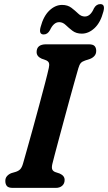

<svg xmlns="http://www.w3.org/2000/svg" viewBox="-20 -916 527 936"><path d="M235 -116Q231 -98 235 -89.5Q239 -81 250 -77L271 -70Q295.5 -59 295 -38.5Q295 -21 283.2 -10.5Q271.5 0 251.5 0H43Q21 0 13.5 -9.2Q6 -18.5 6 -33Q5.5 -47.5 14 -57.2Q22.5 -67 35.5 -72L56 -78Q70.5 -82.5 78.8 -91.2Q87 -100 92.5 -119.5Q99 -143 112 -188.5Q125 -234 140.5 -290.5Q156 -347 171.5 -404.5Q187 -462 199.5 -509.8Q212 -557.5 218 -585Q221.5 -600 218.5 -609Q215.5 -618 202.5 -623L183 -630Q158.5 -641 158.5 -662Q158.5 -700 205 -700H412.5Q434 -700 441.5 -691.2Q449 -682.5 449 -668Q449 -653 440.2 -643.2Q431.5 -633.5 418 -628.5L395 -621Q381 -616.5 374 -608.8Q367 -601 362 -583.5Q355 -559.5 343.8 -519.5Q332.5 -479.5 319.2 -431Q306 -382.5 292.5 -332.5Q279 -282.5 267 -238Q255 -193.5 246.5 -161Q238 -128.5 235 -116ZM379 -752Q351.5 -752 333.2 -766Q315 -780 300.5 -794Q286 -808 268.5 -808Q241.5 -808 223.5 -769Q212 -748 193 -748Q168 -748 178 -784.5Q192 -837.5 220.8 -864.8Q249.5 -892 282.5 -892Q310 -892 328.2 -878Q346.5 -864 361.2 -849.8Q376 -835.5 393.5 -835.5Q421 -835.5 438 -875.5Q449.5 -896 469 -896Q494 -896 484 -859.5Q470 -806 441 -779Q412 -752 379 -752Z"/></svg>

Font: Fraunces 72pt S100 SemiBold
Style: Italic
Weight: 600
Italic angle: -16°
Version: Version 1.000; ttfautohint (v1.8.3)